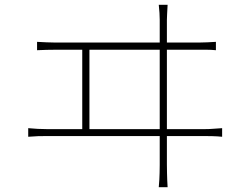

<svg xmlns="http://www.w3.org/2000/svg" viewBox="-20 -767 1040 803"><path d="M681 -747Q680 -729 679 -710.5Q678 -692 678 -684Q678 -679 678 -645.5Q678 -612 678 -560Q678 -508 678 -447Q678 -386 678 -324.5Q678 -263 678 -210Q678 -157 678 -122Q678 -87 678 -79Q678 -71 678.5 -43.5Q679 -16 681 16H644Q647 -17 647.5 -43.5Q648 -70 648 -77Q648 -85 648 -120.5Q648 -156 648 -209Q648 -262 648 -323.5Q648 -385 648 -446.5Q648 -508 648 -560Q648 -612 648 -645.5Q648 -679 648 -684Q648 -695 647 -713Q646 -731 644 -747ZM324 -211V-569H354V-211ZM98 -231Q119 -229 138 -228Q157 -227 176 -227H837Q856 -227 873 -228.5Q890 -230 909 -231V-195Q890 -197 869.5 -197.5Q849 -198 837 -198H176Q157 -198 138.5 -197.5Q120 -197 98 -195ZM135 -592Q155 -591 174.5 -590Q194 -589 213 -589H810Q830 -589 847 -590Q864 -591 883 -592V-557Q864 -559 843.5 -559Q823 -559 810 -559H213Q194 -559 175 -558.5Q156 -558 135 -557Z"/></svg>

Font: Noto Sans JP
Style: Regular
Weight: 100
Designer: Ryoko NISHIZUKA 西塚涼子 (kana, bopomofo & ideographs); Paul D. Hunt (Latin, Greek & Cyrillic); Sandoll Communications 산돌커뮤니
Foundry: Adobe
Version: Version 2.004;hotconv 1.0.118;makeotfexe 2.5.65603